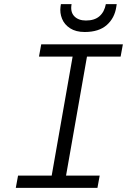

<svg xmlns="http://www.w3.org/2000/svg" viewBox="-20 -916 640 936"><path d="M57 0 68 -60H232L334 -640H170L181 -700H579L568 -640H404L302 -60H466L455 0ZM393 -760Q350 -760 322 -778Q294 -796 282.5 -824.5Q271 -853 275 -883L277 -896H329Q322 -858 342 -837Q362 -816 399 -816Q441 -816 465 -837Q489 -858 496 -896H549L547 -883Q539 -828 500.5 -794Q462 -760 393 -760Z"/></svg>

Font: DM Mono Light
Style: Italic
Weight: 300
Italic angle: -10°
Designer: Colophon Foundry
Foundry: Colophon Foundry
Version: Version 1.000; ttfautohint (v1.8.2.53-6de2)